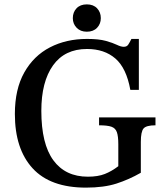

<svg xmlns="http://www.w3.org/2000/svg" viewBox="-20 -847 766 878"><path d="M373 11Q210 11 129 -77.5Q48 -166 48 -326Q48 -439 91 -515.5Q134 -592 208.5 -630.5Q283 -669 378 -669Q432 -669 464 -660Q496 -651 514.5 -642Q533 -633 546 -633Q560 -633 566.5 -643Q573 -653 581 -669H615V-436H576Q558 -536 507.5 -579.5Q457 -623 378 -623Q276 -623 222.5 -548Q169 -473 169 -340Q169 -189 224 -114Q279 -39 382 -39Q428 -39 459.5 -51.5Q491 -64 521 -87V-188Q521 -224 514.5 -242.5Q508 -261 489.5 -267.5Q471 -274 433 -274V-310H691V-274Q649 -274 636.5 -259.5Q624 -245 624 -198V-57Q570 -26 512.5 -7.5Q455 11 373 11ZM377 -702Q348 -702 330.5 -720Q313 -738 313 -764Q313 -791 330 -809Q347 -827 377 -827Q407 -827 424 -809Q441 -791 441 -764Q441 -738 424 -720Q407 -702 377 -702Z"/></svg>

Font: STIX Two Text Medium
Style: Regular
Weight: 500
Designer: Ross Mills, John Hudson & Paul Hanslow, Tiro Typeworks Ltd; with prior portions MicroPress Inc., and Coen Hoffman.
Foundry: Tiro Typeworks Ltd
Version: Version 2.13 b171